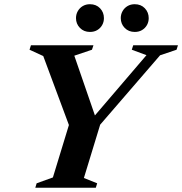

<svg xmlns="http://www.w3.org/2000/svg" viewBox="-20 -883 857 903"><path d="M668.9 -623.6 599.8 -649.1 606.5 -670H816.9L810.3 -649.1L732.9 -623L451.1 -296.6L374.6 -46L437 -20.9L430.6 0H146L152.3 -20.9L228.8 -48.5L304.1 -295L183.4 -619.4L118.9 -649.1L125.5 -670H419.5L412.5 -649.1L329.5 -621.1L433.7 -319.1L408.5 -319.2ZM403.1 -732.8Q374.1 -732.8 355.8 -751.9Q337.4 -770.9 337.4 -797.7Q337.4 -815.9 345.9 -830.7Q354.4 -845.6 369.1 -854.4Q383.9 -863.2 403 -863.2Q432.3 -863.2 450.6 -844.1Q468.8 -825 468.8 -797.7Q468.8 -779.7 460.5 -765.1Q452.2 -750.4 437.6 -741.6Q422.9 -732.8 403.1 -732.8ZM613.7 -732.8Q584.7 -732.8 566.3 -751.9Q548 -770.9 548 -797.7Q548 -815.9 556.5 -830.7Q564.9 -845.6 579.7 -854.4Q594.5 -863.2 613.6 -863.2Q642.9 -863.2 661.2 -844.1Q679.4 -825 679.4 -797.7Q679.4 -779.7 671.1 -765.1Q662.8 -750.4 648.1 -741.6Q633.5 -732.8 613.7 -732.8Z"/></svg>

Font: Newsreader Text
Style: Italic
Weight: 400
Italic angle: -17°
Designer: Hugues Gentile
Foundry: Production Type
Version: Version 1.001